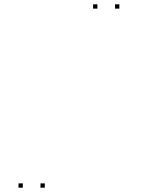

<svg xmlns="http://www.w3.org/2000/svg" viewBox="-20 -760 660 890"><path d="M533.3 -720V-740H513.3V-720ZM431.5 -720V-740H411.5V-720ZM85.8 110V90H65.8V110ZM187.7 110V90H167.7V110Z"/></svg>

Font: Monaspace Radon Dots Var
Style: Regular
Weight: 400
Designer: Riley Cran and the Lettermatic Team
Version: Version 1.100 (Monaspace Radon Dots)